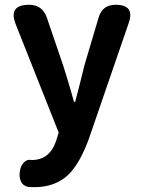

<svg xmlns="http://www.w3.org/2000/svg" viewBox="-20 -567 601 807"><path d="M125 219.7Q107.4 219.7 99.6 218.8Q74.2 213.9 66.4 191.4Q58.6 171.9 65.4 143.6Q70.3 125 82 114.3Q94.7 101.6 112.3 105.5Q113.3 105.5 114.3 105.5Q189.5 105.5 216.8 22.5L226.6 -9.8L46.9 -462.9Q12.7 -546.9 102.5 -546.9Q158.2 -546.9 176.8 -493.2L245.1 -293Q255.9 -259.8 276.4 -190.4Q286.1 -156.2 291 -138.7H295.9Q302.7 -164.1 315.9 -215.8Q329.1 -267.6 335 -293L394.5 -493.2Q410.2 -546.9 465.8 -546.9Q548.8 -546.9 520.5 -468.8L450.2 -264.6L353.5 16.6Q315.4 120.1 267.6 167Q211.9 219.7 125 219.7Z"/></svg>

Font: Bpmf GenSen Rounded B
Style: B
Weight: 700
Foundry: But Ko
Version: Version 1.320